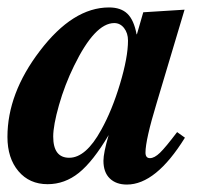

<svg xmlns="http://www.w3.org/2000/svg" viewBox="-41 -482 561 516"><path d="M435 -127 456 -112Q378 14 300 14Q271 14 254 -2.5Q237 -19 237 -50Q237 -71 251 -119Q209 -48 171 -17.5Q133 13 87 13Q38 13 8.5 -22Q-21 -57 -21 -114Q-21 -231 66 -345Q155 -462 252 -462Q284 -462 301.5 -445Q319 -428 326 -390H327L344 -449L455 -456L380 -205Q350 -106 350 -72Q350 -57 362 -57Q374 -57 389 -71.5Q404 -86 435 -127ZM303 -373Q303 -393 292.5 -406.5Q282 -420 266 -420Q214 -420 158 -305Q133 -254 117.5 -199.5Q102 -145 102 -115Q102 -58 145 -58Q190 -58 231 -133Q260 -185 281.5 -256.5Q303 -328 303 -373Z"/></svg>

Font: STIX
Style: Bold Italic
Weight: 700
Italic angle: -16.33°
Designer: MicroPress Inc., with final additions and corrections provided by Coen Hoffman, Elsevier (retired)
Version: Version 1.1.1